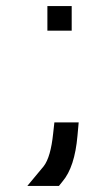

<svg xmlns="http://www.w3.org/2000/svg" viewBox="-20 -504 329 632"><path d="M155 -65 159 -101H239L235 -57Q226 46 186 93L174 108H70L124 43Q147 13 155 -65ZM136 -444V-484H216V-444V-443V-403H136V-443Z"/></svg>

Font: Nordica Advanced
Style: RegularExtended
Weight: 300
Version: Version 1.07